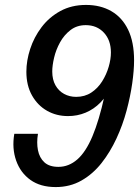

<svg xmlns="http://www.w3.org/2000/svg" viewBox="-20 -749 568 779"><path d="M206 10Q144 10 103.5 -19Q63 -48 45.5 -97.5Q28 -147 38 -206H134Q128 -170 134 -139.5Q140 -109 160 -90.5Q180 -72 217 -72Q259 -72 293.5 -102Q328 -132 355 -196Q382 -260 404 -360L413 -406L431 -398Q414 -360 387.5 -333Q361 -306 327.5 -292Q294 -278 256 -278Q209 -278 171 -299.5Q133 -321 110 -361.5Q87 -402 87 -458Q87 -503 102.5 -550.5Q118 -598 148.5 -638.5Q179 -679 224.5 -704Q270 -729 329 -729Q388 -729 432 -703.5Q476 -678 500 -628Q524 -578 524 -504Q524 -464 516.5 -411Q509 -358 493.5 -300Q478 -242 452.5 -187Q427 -132 392 -87.5Q357 -43 310.5 -16.5Q264 10 206 10ZM289 -356Q324 -356 350.5 -373.5Q377 -391 394.5 -419Q412 -447 421 -478Q430 -509 430 -536Q430 -586 401.5 -616.5Q373 -647 328 -647Q292 -647 266 -627Q240 -607 223.5 -577Q207 -547 199.5 -515Q192 -483 192 -459Q192 -426 205 -403Q218 -380 240 -368Q262 -356 289 -356Z"/></svg>

Font: Instrument Sans SemiCondensed Medium
Style: Italic
Weight: 500
Width: 4
Italic angle: -13°
Designer: Rodrigo Fuenzalida
Foundry: fragTYPE
Version: Version 1.000;gftools[0.9.28]